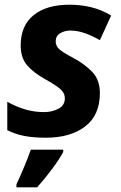

<svg xmlns="http://www.w3.org/2000/svg" viewBox="-20 -576 513 817"><path d="M175 10Q122 10 83.5 2.5Q45 -5 11 -22V-143Q48 -122 87 -110.5Q126 -99 167 -99Q202 -99 229 -113.5Q256 -128 256 -158Q256 -178 240 -194Q224 -210 174 -238Q123 -266 95.5 -298Q68 -330 68 -382Q68 -467 123 -511.5Q178 -556 276 -556Q323 -556 367 -545.5Q411 -535 453 -510L405 -405Q376 -422 343.5 -434Q311 -446 279 -446Q255 -446 236 -434.5Q217 -423 217 -400Q217 -380 233 -366Q249 -352 291 -330Q340 -304 372.5 -270Q405 -236 405 -180Q405 -86 342.5 -38Q280 10 175 10ZM50 221V208Q64 179 82 136Q100 93 111 61H249V71Q231 104 201 144Q171 184 138 221Z"/></svg>

Font: BC Sans
Style: Bold Italic
Weight: 700
Italic angle: -12°
Designer: Monotype Design Team
Province of B.C.
Foundry: Monotype Imaging Inc.
Version: Version 2.000;GOOG;noto-source:20170915:90ef993387c0